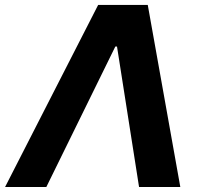

<svg xmlns="http://www.w3.org/2000/svg" viewBox="-42 -747 810 767"><path d="M143.1 0 418.7 -561.1H425.4L513.5 0H678.3L548.3 -727.3H350.1L-21.7 0Z"/></svg>

Font: Margiela Sans
Style: Bold Italic
Weight: 700
Italic angle: -9.39999°
Designer: Stefan Endress, Andreas Faust
Version: Version 1.100;FEAKit 1.0